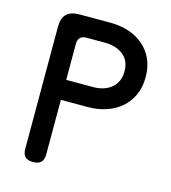

<svg xmlns="http://www.w3.org/2000/svg" viewBox="-110 -820 820 919"><g transform="rotate(15 300.0 -360.0)"><path d="M190 -312V-42Q190 -15 177 -2.5Q164 10 138 10Q111 10 98.5 -2.5Q86 -15 86 -42V-646Q86 -689 106.5 -709.5Q127 -730 171 -730H324Q372 -730 414 -716.5Q456 -703 487.5 -676Q519 -649 536.5 -610.5Q554 -572 554 -521Q554 -471 536 -432Q518 -393 487 -366.5Q456 -340 414 -326Q372 -312 324 -312ZM190 -411H324Q350 -411 372.5 -418Q395 -425 412 -438.5Q429 -452 439 -473Q449 -494 449 -521Q449 -577 412.5 -604Q376 -631 324 -631H232Q211 -631 200.5 -620.5Q190 -610 190 -589Z"/></g></svg>

Font: Maple Mono Medium
Style: Regular
Weight: 500
Monospace: yes
Designer: subframe7536
Version: Version 7.000